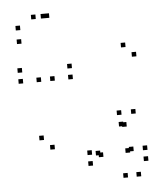

<svg xmlns="http://www.w3.org/2000/svg" viewBox="-53 -787 726 845"><g transform="rotate(-5 310.0 -365.0)"><path d="M62.8 -617.3V-637.3H42.8V-617.3ZM177.5 -720V-740H157.5V-720ZM134.7 -720V-740H114.7V-720ZM62.8 -677.3V-697.3H42.8V-677.3ZM194.7 -720V-740H174.7V-720ZM134.7 -720V-740H114.7V-720ZM134.7 -442.5V-462.5H114.7V-442.5ZM194.7 -442.5V-462.5H174.7V-442.5ZM274.5 -442.5V-462.5H254.5V-442.5ZM274.5 -490.8V-510.8H254.5V-490.8ZM55 -490.8V-510.8H35V-490.8ZM55 -442.5V-462.5H35V-442.5ZM124.5 -186.5V-206.5H104.5V-186.5ZM168.7 -141.7V-161.7H148.7V-141.7ZM561.7 -517.8V-537.8H541.7V-517.8ZM517.5 -562.7V-582.7H497.5V-562.7ZM536.8 -267.5V-287.5H516.8V-267.5ZM474 -267.5V-287.5H454V-267.5ZM329.7 -103.5V-123.5H309.7V-103.5ZM329.7 -55.5V-75.5H309.7V-55.5ZM574.3 -55.5V-75.5H554.3V-55.5ZM574.3 -103.5V-123.5H554.3V-103.5ZM513.5 -103.5V-123.5H493.5V-103.5ZM497.3 -98.5V-118.5H477.3V-98.5ZM366.3 -98.5V-118.5H346.3V-98.5ZM378.5 -89.8V-109.8H358.5V-89.8ZM492.3 -213.7V-233.7H472.3V-213.7ZM478.5 -216.7V-236.7H458.5V-216.7ZM478.5 10V-10H458.5V10ZM536.8 10V-10H516.8V10Z"/></g></svg>

Font: Monaspace Neon Dots Var
Style: Regular
Weight: 400
Designer: Riley Cran and the Lettermatic Team
Version: Version 1.100 (Monaspace Neon Dots)